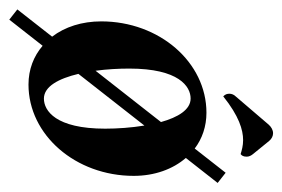

<svg xmlns="http://www.w3.org/2000/svg" viewBox="-121 -464 634 432"><g transform="rotate(90 196.0 -248.0)"><path d="M196.8 -433.3C241.2 -468.8 272.2 -478 295.2 -478C307.9 -478 317.9 -475.1 326.7 -472.4C330.1 -475.1 332.5 -478.3 332.5 -486.3C332.5 -491.2 330.1 -496.1 326.7 -500.2L297.1 -536.6C292.2 -542.5 285.9 -545.4 279.8 -545.4C272.9 -545.4 265.9 -541.7 260.5 -535.6L196.8 -461.2C192.9 -457.3 190.9 -452.1 190.9 -447.3C190.9 -442.4 191.9 -438 196.8 -433.3ZM28.1 -158.7C28.1 -115.5 40.5 -76.9 62.5 -48.3L1.2 30L24.2 48.1L83 -26.9C106.4 -6.8 136.2 4.9 170.2 4.9C283.7 4.9 375.7 -101.1 375.7 -231.9C375.7 -278.6 360.8 -319.8 335.4 -349.1L391.6 -420.7L368.7 -438.7L314.2 -369.1C292 -386 264.4 -395.5 233.6 -395.5C120.1 -395.5 28.1 -289.6 28.1 -158.7ZM146.2 -107.4 262.5 -255.9C267.3 -226.6 269.5 -195.3 269.5 -167.7C269.5 -56.2 229 -29.8 201.9 -29.8C174.3 -29.8 156.7 -63.5 146.2 -107.4ZM139.2 -146C135.7 -171.6 134.3 -198.2 134.3 -221.9C134.3 -333.5 174.6 -359.9 201.7 -359.9C226.8 -359.9 243.9 -331.5 254.6 -293.2Z"/></g></svg>

Font: RisaltypS01
Style: Medium
Weight: 500
Italic angle: -9°
Designer: gluk
Foundry: gluk
Version: Version 0.24